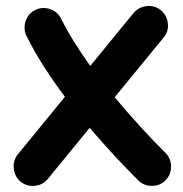

<svg xmlns="http://www.w3.org/2000/svg" viewBox="-20 -559 615 644"><path d="M49.3 50.3Q28.8 33.2 26.1 6.1Q23.4 -21 40 -41.5L197.8 -234.4Q160.2 -284.2 127.2 -335.7Q94.2 -387.2 68.8 -438.5Q57.6 -462.4 65.9 -488Q74.2 -513.7 98.1 -525.4Q122.1 -537.1 147.7 -528.6Q173.3 -520 185.1 -496.1Q203.6 -458.5 228.8 -418.5Q253.9 -378.4 282.7 -337.9L428.2 -515.6Q445.3 -535.6 472.4 -538.6Q499.5 -541.5 520 -524.4Q540 -507.8 543 -480.5Q545.9 -453.1 528.8 -433.1L364.7 -232.9Q407.2 -181.6 450.9 -134Q494.6 -86.4 535.2 -45.9Q553.7 -27.3 553.7 -0.2Q553.7 26.9 535.2 45.9Q516.6 64.5 489.5 64.5Q462.4 64.5 443.4 45.9Q404.8 7.3 363.3 -37.4Q321.8 -82 280.8 -130.4L140.6 41Q124 61.5 96.7 64.2Q69.3 66.9 49.3 50.3Z"/></svg>

Font: Mikhak Bold
Style: Regular
Weight: 700
Designer: Amin Abedi
Version: Version 3.3